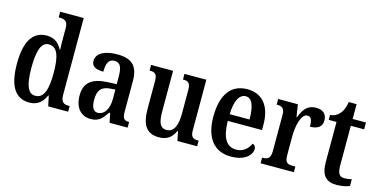

<svg xmlns="http://www.w3.org/2000/svg" viewBox="-75 -1147 3050 1544"><g transform="rotate(15 1450.5 -375.0)"><path d="M217 10C285 10 325 -26 351 -85H355L373 0H539V-47H531C490 -47 465 -60 465 -120V-760H269V-713H276C314 -713 346 -705 346 -647V-574C346 -537 346 -496 348 -465H344C319 -513 282 -547 217 -547C104 -547 41 -460 41 -267C41 -75 104 10 217 10ZM249 -55C187 -55 162 -125 162 -267C162 -406 187 -483 249 -483C323 -483 346 -406 346 -268C346 -132 321 -55 249 -55Z M728 10C796 10 822 -23 860 -78H868L884 0H1034V-47H1031C992 -47 978 -63 978 -118V-375C978 -502 919 -548 803 -548C704 -548 630 -515 630 -448C630 -404 663 -384 729 -384C729 -450 744 -492 794 -492C847 -492 859 -448 859 -373V-315L788 -312C658 -307 594 -259 594 -152C594 -41 653 10 728 10ZM770 -53C733 -53 716 -87 716 -147C716 -222 741 -261 817 -267L860 -270V-191C860 -110 825 -53 770 -53Z M1295 10C1355 10 1398 -12 1428 -77H1433L1449 0H1613V-47H1607C1572 -47 1546 -54 1546 -113V-536H1364V-489H1368C1402 -489 1427 -481 1427 -420V-221C1427 -126 1402 -63 1341 -63C1284 -63 1269 -111 1269 -202V-536H1086V-489H1090C1130 -489 1150 -478 1150 -420V-187C1150 -51 1196 10 1295 10Z M1895 10C2015 10 2066 -51 2066 -98C2066 -118 2054 -131 2039 -136C2019 -92 1982 -55 1922 -55C1842 -55 1800 -119 1798 -261H2083V-306C2083 -464 2008 -548 1886 -548C1753 -548 1677 -452 1677 -264C1677 -91 1753 10 1895 10ZM1964 -317H1799C1802 -428 1834 -490 1888 -490C1943 -490 1964 -422 1964 -317Z M2141 0H2418V-47H2393C2357 -47 2331 -55 2331 -114V-275C2331 -360 2354 -468 2406 -468C2439 -468 2448 -442 2448 -387C2514 -387 2548 -414 2548 -465C2548 -514 2520 -547 2457 -547C2387 -547 2354 -502 2328 -434H2324L2308 -536H2144V-489H2147C2185 -489 2211 -480 2211 -421V-119C2211 -56 2183 -47 2144 -47H2141Z M2776 10C2826 10 2865 -2 2883 -10V-66C2864 -61 2845 -58 2821 -58C2780 -58 2764 -85 2764 -151V-479H2875V-536H2764V-659H2699C2690 -609 2678 -581 2660 -561C2643 -539 2616 -523 2580 -520V-479H2645V-147C2645 -30 2690 10 2776 10Z"/></g></svg>

Font: Noto Serif Sinhala Condensed SemiBold
Style: Regular
Weight: 600
Width: 3
Designer: Jelle Bosma - Monotype Design Team
Foundry: Monotype Imaging Inc.
Version: Version 2.007